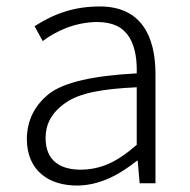

<svg xmlns="http://www.w3.org/2000/svg" viewBox="-20 -567 587 594"><path d="M218 7C286 7 348 -25 404 -70H406L412 0H461V-338C461 -456 416 -547 289 -547C213 -547 151 -527 87 -486L112 -440C151 -469 208 -498 281 -499C330 -498 359 -484 380 -452C400 -419 404 -377 403 -340C268 -333 177 -312 132 -277C87 -241 64 -195 63 -138C63 -38 132 7 218 7ZM230 -42C170 -42 121 -67 121 -140C121 -181 138 -218 183 -249C227 -280 298 -292 403 -297V-119C339 -63 290 -43 230 -42Z"/></svg>

Font: Spoqa Han Sans Neo Light
Style: Regular
Weight: 300
Designer: [Spoqa Han Sans Neo] Dong-huui Kim  Younghwa Kang  Yujin Lee  [Noto Sans] Ryoko NISHIZUKA  (kana & ideographs); Paul D. 
Foundry: Spoqa (http://www.spoqa-han-sans.com)
Version: Version 1.000